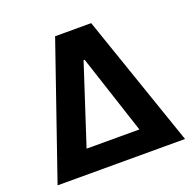

<svg xmlns="http://www.w3.org/2000/svg" viewBox="-128 -859 1002 991"><g transform="rotate(-20 373.5 -364.0)"><path d="M23.6 0 274.8 -727.5H472.9L723.6 0ZM229.1 -126.8H519.1L376.6 -561.3H370.7Z"/></g></svg>

Font: Inter
Style: Regular
Weight: 400
Designer: Rasmus Andersson
Foundry: rsms
Version: Version 4.000;git-8c9346024